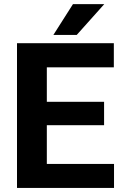

<svg xmlns="http://www.w3.org/2000/svg" viewBox="-20 -923 602 943"><path d="M491.2 -308.1H210V-117.7H540V0H63.5V-710.9H539.1V-592.3H210V-422.9H491.2ZM338.4 -902.8H492.2L356.9 -751.5H242.2Z"/></svg>

Font: TypoPRO Roboto
Style: Bold
Weight: 700
Designer: Google
Version: Version 2.136; 2016